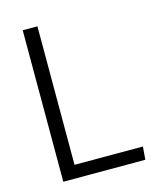

<svg xmlns="http://www.w3.org/2000/svg" viewBox="-106 -778 722 857"><g transform="rotate(-15 254.5 -350.0)"><path d="M459 0H80V-700H148V-60H464Z"/></g></svg>

Font: Antic
Style: Regular
Weight: 400
Designer: Santiago Orozco
Foundry: Typemade
Version: Version 1.0012